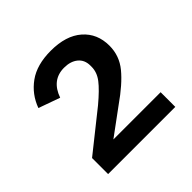

<svg xmlns="http://www.w3.org/2000/svg" viewBox="-114 -838 592 592"><g transform="rotate(-45 181.5 -542.0)"><path d="M38 -345V-415L166 -517Q203 -548 219.5 -569.5Q236 -591 236 -615V-620Q236 -645 219 -659Q202 -673 174 -673Q120 -673 100 -616L30 -641Q46 -685 83.5 -712Q121 -739 182 -739Q248 -739 284.5 -707Q321 -675 321 -622Q321 -578 293 -544Q265 -510 212 -473L125 -409H331V-345Z"/></g></svg>

Font: IBM Plex Sans JP Medium
Style: Regular
Weight: 500
Designer: Mike Abbink; Paul van der Laan; Pieter van Rosmalen; Wujin Sim; Yejin Wi; Jinhee Kim; Boomi Park; Yona Kim; Kichan Ma
Foundry: Sandoll Inc.
Version: Version 1.001